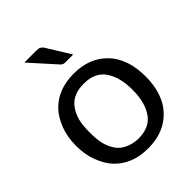

<svg xmlns="http://www.w3.org/2000/svg" viewBox="-209 -831 945 945"><g transform="rotate(-45 263.0 -359.0)"><path d="M364 -496Q407 -479 440 -444Q471 -412 488 -362Q504 -315 504 -254Q504 -193 488 -146Q471 -96 440 -64Q407 -29 364 -12Q319 6 263 6Q207 6 162 -12Q119 -29 86 -64Q58 -94 38 -146Q20 -194 20 -254Q20 -314 38 -362Q58 -414 86 -444Q119 -479 162 -496Q207 -514 263 -514Q319 -514 364 -496ZM375 -112Q412 -164 412 -253Q412 -342 375 -394Q340 -444 263 -444Q224 -444 197 -432Q169 -420 150 -394Q131 -368 122 -334Q114 -302 114 -252Q114 -204 122 -172Q131 -138 150 -112Q167 -89 197 -76Q229 -62 263 -62Q340 -62 375 -112ZM214 -724Q231 -724 238 -719Q249 -712 254 -702L328 -582H277Q264 -582 260 -584Q251 -588 246 -595L130 -724Z"/></g></svg>

Font: Aleo
Style: Regular
Weight: 400
Designer: Alessio Laiso
Version: Version 1.1